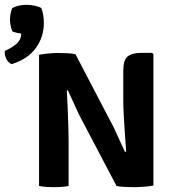

<svg xmlns="http://www.w3.org/2000/svg" viewBox="-85 -774 736 799"><path d="M87 -740.5Q93 -725 95.2 -709.8Q97.5 -694.5 97.5 -678Q97.5 -620.5 64 -574Q30.5 -527.5 -37 -507Q-52.5 -514.5 -59.5 -530.8Q-66.5 -547 -65 -562.5Q-45 -570 -21.2 -587.8Q2.5 -605.5 3.5 -634Q-6.5 -635.5 -17.2 -638Q-28 -640.5 -34 -644Q-37.5 -652.5 -40.5 -666.2Q-43.5 -680 -43.5 -691Q-43.5 -703 -40.8 -718Q-38 -733 -34 -740.5Q-8.5 -754 26.5 -754Q42 -754 59.5 -750.2Q77 -746.5 87 -740.5ZM253 -279.5Q246 -292 235.2 -315.5Q224.5 -339 213.8 -362.5Q203 -386 197 -399L193 -397.5Q195 -362.5 196.8 -320.8Q198.5 -279 199.5 -243Q200.5 -207 200.5 -189.5V0Q184 3 168.5 4Q153 5 140.5 5Q128.5 5 111 4Q93.5 3 77.5 0V-546Q93.5 -549.5 117 -551.5Q140.5 -553.5 153 -553.5Q165.5 -553.5 189.5 -552.8Q213.5 -552 229 -548.5L375 -269Q382 -257 393.8 -231.8Q405.5 -206.5 417 -181Q428.5 -155.5 435 -142L440 -143Q438 -173 435 -213.8Q432 -254.5 430 -293Q428 -331.5 428 -354.5V-480Q428 -524 446.2 -539Q464.5 -554 503 -554H548L553.5 -548V-2Q537 1.5 513.8 3.2Q490.5 5 478.5 5Q465.5 5 440.5 4.2Q415.5 3.5 400 0Z"/></svg>

Font: Signika SC SemiBold
Style: Regular
Weight: 600
Designer: Anna Giedryś
Foundry: Anna Giedryś
Version: Version 2.000; ttfautohint (v1.8.3) -l 8 -r 50 -G 200 -x 9 -